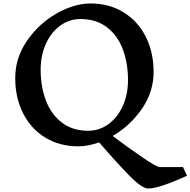

<svg xmlns="http://www.w3.org/2000/svg" viewBox="-20 -826 1101 1110"><path d="M837 264Q801 264 727.5 189Q654 114 553 -3Q490 20 432 20Q325 20 242 -30.5Q159 -81 113.5 -171Q68 -261 68 -375Q68 -492 137 -591.5Q206 -691 308 -748.5Q410 -806 503 -806Q611 -806 694 -755Q777 -704 822.5 -614Q868 -524 868 -410Q868 -295 800.5 -197Q733 -99 631 -40Q726 31 806 85.5Q886 140 903 140H1038L1061 190Q898 264 837 264ZM490 -70Q554 -70 606.5 -108Q659 -146 689.5 -213Q720 -280 720 -363Q720 -461 690 -541Q660 -621 598 -668.5Q536 -716 445 -716Q381 -716 328.5 -678Q276 -640 245.5 -573Q215 -506 215 -423Q215 -326 245 -246Q275 -166 337 -118Q399 -70 490 -70Z"/></svg>

Font: InknutAntiqua
Style: Medium
Weight: 500
Designer: Claus Eggers Srensen
Foundry: Claus Eggers Srensen
Version: Version 1.000; ttfautohint (v1.2) -l 7 -r 28 -G 50 -x 13 -D 